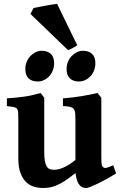

<svg xmlns="http://www.w3.org/2000/svg" viewBox="-20 -942 614 977"><path d="M570.8 -59.6Q552.7 -47.9 529.3 -34.7Q505.9 -21.5 483.4 -10.5Q460.9 0.5 443.4 7.6Q425.8 14.6 419.9 14.6Q411.1 14.6 402.6 12.2Q394 9.8 386.5 1.7Q378.9 -6.3 373 -21.5Q367.2 -36.6 363.8 -61.5Q333.5 -36.6 309.8 -21.5Q286.1 -6.3 266.6 1.7Q247.1 9.8 231 12.2Q214.8 14.6 199.2 14.6Q176.3 14.6 153.8 8.3Q131.3 2 113.5 -14.9Q95.7 -31.7 84.5 -61Q73.2 -90.3 73.2 -136.2V-332.5Q73.2 -356 72.5 -368.9Q71.8 -381.8 66.7 -388.4Q61.5 -395 49.6 -397.5Q37.6 -399.9 15.1 -402.3V-441.4Q42 -443.4 64 -445.6Q85.9 -447.8 106 -450.7Q126 -453.6 145.5 -458Q165 -462.4 186.5 -468.8L205.1 -444.8V-168Q205.1 -139.2 208.5 -121.6Q211.9 -104 218.3 -94.2Q224.6 -84.5 233.9 -81.3Q243.2 -78.1 255.4 -78.1Q263.7 -78.1 274.4 -80.1Q285.2 -82 298.3 -87.4Q311.5 -92.8 327.9 -102.5Q344.2 -112.3 363.8 -127.9V-332.5Q363.8 -354.5 362.3 -367.7Q360.8 -380.9 354.5 -388.2Q348.1 -395.5 335.4 -398.4Q322.8 -401.4 300.3 -402.3V-441.4Q354 -445.8 396 -452.9Q438 -460 476.1 -468.8L495.6 -444.8V-143.6Q495.6 -128.4 496.1 -119.1Q496.6 -109.9 497.8 -104Q499 -98.1 501.2 -95.2Q503.4 -92.3 506.8 -89.8Q509.8 -87.9 513.2 -87.4Q516.6 -86.9 522 -88.1Q527.3 -89.4 535.4 -92.5Q543.5 -95.7 556.2 -101.1ZM465.3 -620.1Q465.3 -601.1 458.7 -584Q452.1 -566.9 440.7 -554.4Q429.2 -542 414.1 -534.7Q398.9 -527.3 382.3 -527.3Q351.6 -527.3 335.2 -543.5Q318.8 -559.6 318.8 -590.8Q318.8 -610.4 325.7 -627.2Q332.5 -644 344.2 -656.5Q356 -668.9 370.8 -676.3Q385.7 -683.6 401.9 -683.6Q431.2 -683.6 448.2 -668Q465.3 -652.3 465.3 -620.1ZM255.4 -620.1Q255.4 -601.1 248.8 -584Q242.2 -566.9 230.7 -554.4Q219.2 -542 204.1 -534.7Q189 -527.3 172.4 -527.3Q141.6 -527.3 125.2 -543.5Q108.9 -559.6 108.9 -590.8Q108.9 -610.4 115.7 -627.2Q122.6 -644 134.3 -656.5Q146 -668.9 160.9 -676.3Q175.8 -683.6 191.9 -683.6Q221.2 -683.6 238.3 -668Q255.4 -652.3 255.4 -620.1ZM373 -711.9Q370.1 -709 363.8 -705.3Q357.4 -701.7 350.6 -698Q343.8 -694.3 337.2 -691.4Q330.6 -688.5 326.2 -687L134.8 -871.1L150.4 -900.9Q153.3 -901.9 162.4 -903.6Q171.4 -905.3 183.6 -907.7Q195.8 -910.2 209.2 -912.6Q222.7 -915 234.9 -917.2Q247.1 -919.4 256.8 -920.4L270.5 -922.4Z"/></svg>

Font: Gentium Book Basic
Style: Bold
Weight: 700
Designer: J. Victor Gaultney and Annie Olsen
Foundry: SIL International
Version: Version 1.102; 2013; Maintenance release